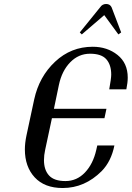

<svg xmlns="http://www.w3.org/2000/svg" viewBox="-20 -935 662 965"><path d="M295 10Q204 10 154.5 -43.5Q105 -97 105 -184Q105 -216 113 -254L152 -436Q177 -550 257 -625Q337 -700 446 -700Q519 -700 570.5 -659Q622 -618 622 -545Q622 -520 615 -486H529Q539 -541 539 -560Q539 -609 514.5 -637Q490 -665 432.5 -665Q375 -665 333 -622Q291 -579 276 -508L251 -388H515L505 -341H241L207 -182Q201 -155 201 -130Q201 -81 226.5 -53Q252 -25 309 -25Q366 -25 407 -68Q448 -111 464 -182L469 -204H555Q539 -124 491 -75Q406 10 295 10ZM483 -898Q494 -915 513.5 -915Q533 -915 541 -898L589 -772L575 -762L504 -859L391 -762L381 -772Z"/></svg>

Font: Trochut
Style: Italic
Weight: 400
Italic angle: -12°
Designer: Andreu Balius
Foundry: Andreu Balius
Version: Version 1.001